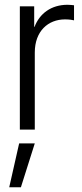

<svg xmlns="http://www.w3.org/2000/svg" viewBox="-20 -542 342 803"><path d="M63 0H125.5V-322.3C125.5 -412.1 181.6 -460.9 252 -460.9C270 -460.9 283.7 -458.5 289.6 -457V-520C283.2 -520.5 274.4 -522 262.2 -522C194.3 -522 145.5 -485.4 124.5 -429.7H123V-515.6H63ZM18.6 241.2H67.4L125.5 57.6H60.1Z"/></svg>

Font: Raveo Display Display Light
Style: Regular
Weight: 300
Designer: Jakub Foglar, Rasmus Andersson (Inter)
Foundry: Jakubfoglar.com
Version: Version 1.100;Glyphs 3.2.3 (3260)